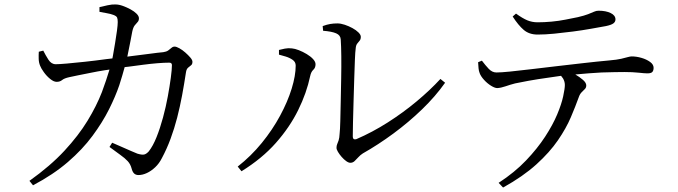

<svg xmlns="http://www.w3.org/2000/svg" viewBox="-20 -787 3040 861"><path d="M426 -755Q442 -759 463 -763.5Q484 -768 498 -767Q513 -767 531 -760.5Q549 -754 565.5 -745Q582 -736 592.5 -725.5Q603 -715 603 -705Q603 -694 597 -688Q591 -682 584 -673Q577 -664 573 -645Q570 -628 564.5 -600Q559 -572 553 -543Q552 -538 551 -533Q555 -533 558 -534Q608 -540 648.5 -545.5Q689 -551 712 -553Q726 -555 734 -560.5Q742 -566 748.5 -572Q755 -578 763 -578Q771 -578 784.5 -570.5Q798 -563 811 -551.5Q824 -540 833.5 -529Q843 -518 843 -510Q843 -499 837 -494.5Q831 -490 823.5 -483.5Q816 -477 814 -463Q806 -410 796.5 -359Q787 -308 774.5 -259.5Q762 -211 745 -165Q728 -119 706 -78Q694 -54 676 -37Q658 -20 638.5 -11Q619 -2 601 -2Q589 -2 581.5 -9Q574 -16 570 -32Q565 -51 552.5 -64.5Q540 -78 519.5 -92.5Q499 -107 471 -128L483 -147Q504 -138 526.5 -128Q549 -118 567.5 -110Q586 -102 596 -98Q616 -92 626 -94Q636 -96 647 -108Q666 -132 682 -172Q698 -212 711 -260Q724 -308 732.5 -354.5Q741 -401 746 -438.5Q751 -476 751 -495Q751 -506 739 -506Q717 -506 686 -503.5Q655 -501 621 -496.5Q587 -492 557 -488Q547 -487 539 -486Q530 -452 515 -405Q498 -355 469 -297Q440 -239 395 -178Q350 -117 284.5 -60.5Q219 -4 128 44L112 24Q206 -43 269 -111Q332 -179 372.5 -245.5Q413 -312 437 -374Q457 -428 471 -475Q461 -474 450 -472Q418 -467 386.5 -460.5Q355 -454 329 -449Q303 -444 291 -441Q268 -436 258.5 -428Q249 -420 234 -420Q221 -420 205 -433Q189 -446 176.5 -463.5Q164 -481 160 -492Q154 -506 153.5 -523Q153 -540 154 -555L174 -560Q184 -540 197 -519.5Q210 -499 230 -499Q245 -499 279.5 -502Q314 -505 360.5 -510Q407 -515 458 -522Q471 -523 484 -525Q485 -530 486 -535Q491 -563 496 -593Q501 -623 504.5 -649Q508 -675 508 -688Q508 -702 505 -708.5Q502 -715 489 -720Q476 -725 458 -728Q440 -731 426 -734Z M1427 -670Q1446 -677 1461 -679.5Q1476 -682 1493 -682Q1508 -682 1526 -676Q1544 -670 1560.5 -661Q1577 -652 1587.5 -641.5Q1598 -631 1598 -622Q1598 -611 1593 -605Q1588 -599 1582 -591.5Q1576 -584 1575 -569Q1573 -556 1571.5 -519Q1570 -482 1568.5 -433Q1567 -384 1565.5 -333Q1564 -282 1563 -240Q1562 -198 1562 -176Q1562 -166 1567 -163Q1571 -161 1578 -163Q1650 -194 1719 -238Q1788 -282 1848.5 -332.5Q1909 -383 1955 -433L1976 -416Q1933 -355 1873 -297Q1813 -239 1744.5 -188.5Q1676 -138 1607 -99Q1596 -92 1587 -82Q1578 -72 1570 -64.5Q1562 -57 1551 -57Q1543 -57 1532.5 -64.5Q1522 -72 1512 -83.5Q1502 -95 1495.5 -106Q1489 -117 1489 -124Q1489 -134 1492 -140.5Q1495 -147 1498.5 -157.5Q1502 -168 1503 -188Q1505 -205 1506 -243.5Q1507 -282 1508 -332.5Q1509 -383 1510 -436Q1511 -489 1510.5 -535Q1510 -581 1508 -610Q1507 -629 1487.5 -637.5Q1468 -646 1429 -649ZM1231 -542V-563Q1242 -566 1257.5 -569Q1273 -572 1289 -570Q1302 -569 1320 -562Q1338 -555 1355.5 -544.5Q1373 -534 1384 -522Q1395 -510 1395 -499Q1395 -483 1385 -474Q1375 -465 1371 -446Q1355 -370 1317 -293Q1279 -216 1217 -146Q1155 -76 1063 -19L1046 -40Q1106 -87 1154 -146Q1202 -205 1236 -268Q1270 -331 1288 -389.5Q1306 -448 1306 -493Q1306 -509 1292.5 -518.5Q1279 -528 1261 -533.5Q1243 -539 1231 -542Z M2124 -508 2141 -515Q2156 -495 2171.5 -478.5Q2187 -462 2206 -462Q2226 -462 2266.5 -466Q2307 -470 2360.5 -476.5Q2414 -483 2474.5 -490Q2535 -497 2596 -504Q2657 -511 2712 -516Q2747 -519 2766 -523.5Q2785 -528 2795.5 -531Q2806 -534 2813 -534Q2834 -534 2856.5 -527.5Q2879 -521 2895 -509.5Q2911 -498 2911 -483Q2911 -471 2905.5 -464.5Q2900 -458 2883 -458Q2871 -458 2844 -461Q2817 -464 2780 -464Q2744 -464 2678 -462Q2622 -459 2560 -453Q2579 -442 2594 -429Q2609 -416 2609 -404Q2609 -394 2603 -388Q2597 -382 2588.5 -373.5Q2580 -365 2575 -350Q2561 -311 2540 -261.5Q2519 -212 2482 -158Q2445 -104 2385.5 -50Q2326 4 2236 54L2216 33Q2288 -14 2339 -67.5Q2390 -121 2424.5 -174Q2459 -227 2478.5 -273.5Q2498 -320 2505.5 -355Q2513 -390 2513 -406Q2513 -421 2505 -435Q2501 -440 2496 -447Q2469 -443 2441 -439Q2390 -432 2349 -424.5Q2308 -417 2290 -413Q2267 -407 2247 -400Q2227 -393 2210 -392Q2199 -392 2182 -402.5Q2165 -413 2150.5 -429Q2136 -445 2131 -459Q2127 -469 2126 -480.5Q2125 -492 2124 -508ZM2697 -670Q2669 -665 2630 -658Q2591 -651 2548.5 -645.5Q2506 -640 2465.5 -636Q2425 -632 2391 -632Q2353 -632 2328.5 -653Q2304 -674 2279 -713L2294 -726Q2323 -705 2344.5 -696Q2366 -687 2391 -687Q2421 -687 2453.5 -690Q2486 -693 2516 -699Q2546 -705 2571 -710Q2601 -717 2617.5 -723.5Q2634 -730 2644 -734.5Q2654 -739 2664 -739Q2697 -739 2718.5 -728.5Q2740 -718 2740 -700Q2740 -689 2730.5 -682Q2721 -675 2697 -670Z"/></svg>

Font: Early Summer Mincho
Style: Regular
Weight: 400
Designer: GuiWonder
Version: Version 1.002